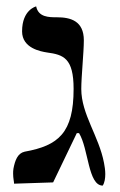

<svg xmlns="http://www.w3.org/2000/svg" viewBox="-20 -574 375 600"><path d="M234 -296C234 -334 242 -411 242 -448C242 -509 200 -520 158 -520C133 -520 100 -520 93 -554C93 -554 49 -544 49 -476C49 -423 108 -413 127 -410C178 -403 210 -393 210 -296C210 -159 163 -119 57 -100C35 -95 27 -73 22 -47C21 -41 21 -36 21 -31C21 -17 24 -6 24 0L146 -4L220 -158H227C257 -109 255 6 301 6C307 -3 309 -17 309 -30C309 -42 307 -55 305 -65C289 -149 234 -217 234 -296Z"/></svg>

Font: Libertinus Sans
Style: Bold
Weight: 700
Designer: Philipp H. Poll, Khaled Hosny
Foundry: Caleb Maclennan
Version: Version 7.050;RELEASE